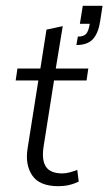

<svg xmlns="http://www.w3.org/2000/svg" viewBox="-20 -631 373 661"><path d="M181 10Q116 10 91 -27Q66 -64 75 -120L112 -354H34L40 -395H119L140 -529L196 -541L172 -395H284L278 -354H166L130 -126Q123 -79 138.5 -56.5Q154 -34 195 -34Q207 -34 221.5 -38Q236 -42 246 -46L251 -6Q235 2 217.5 6Q200 10 181 10ZM243 -476 248 -505Q268 -505 276.5 -514.5Q285 -524 289 -549H255L265 -611H333L325 -559Q319 -518 300.5 -497Q282 -476 243 -476Z"/></svg>

Font: Rokkitt SemiBold Light
Style: Italic
Weight: 300
Italic angle: -9°
Version: Version 3.103